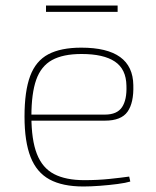

<svg xmlns="http://www.w3.org/2000/svg" viewBox="-20 -665 567 697"><path d="M275 -492Q369 -492 416 -458Q463 -424 464 -356Q466 -292 443 -259.5Q420 -227 361 -227H83V-249H361Q405 -249 423 -276Q441 -303 439 -354Q438 -414 397 -441.5Q356 -469 276 -469Q209 -469 169 -447Q129 -425 111.5 -375.5Q94 -326 94 -243Q94 -157 114 -106Q134 -55 176.5 -33Q219 -11 286 -11Q335 -11 378 -15.5Q421 -20 449 -24L453 -6Q437 -1 406.5 3Q376 7 342.5 9.5Q309 12 283 12Q207 12 160 -13.5Q113 -39 91 -95Q69 -151 69 -242Q69 -334 89.5 -389Q110 -444 155.5 -468Q201 -492 275 -492ZM407 -645V-622H147V-645Z"/></svg>

Font: Exo 2 Thin
Style: Regular
Weight: 250
Designer: Natanael Gama
Foundry: Natanael Gama
Version: Version 2.010